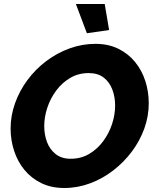

<svg xmlns="http://www.w3.org/2000/svg" viewBox="-20 -933 773 959"><path d="M301 6Q236 6 186 -18.5Q136 -43 102 -84.5Q68 -126 50.5 -179.5Q33 -233 33 -291Q33 -355 55 -417Q77 -479 117 -533Q157 -587 210.5 -627.5Q264 -668 327 -691Q390 -714 457 -714Q521 -714 571 -689.5Q621 -665 655 -623Q689 -581 706 -528Q723 -475 723 -417Q723 -353 701 -291.5Q679 -230 639 -176.5Q599 -123 546 -82Q493 -41 430.5 -17.5Q368 6 301 6ZM333 -140Q385 -140 426 -164.5Q467 -189 496 -228.5Q525 -268 540 -314.5Q555 -361 555 -406Q555 -449 541 -486Q527 -523 498 -545.5Q469 -568 423 -568Q372 -568 331 -544Q290 -520 261 -481Q232 -442 216.5 -395.5Q201 -349 201 -304Q201 -260 215 -223Q229 -186 258.5 -163Q288 -140 333 -140ZM359 -913H503L525 -783L414 -767Z"/></svg>

Font: Raleway Thin ExtraBold
Style: Italic
Weight: 800
Italic angle: -12°
Version: Version 4.026